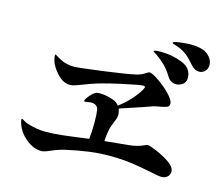

<svg xmlns="http://www.w3.org/2000/svg" viewBox="-110 -1010 1220 1072"><g transform="rotate(15 500.0 -474.5)"><path d="M996 -786Q996 -763 982 -749Q968 -735 949 -735Q923 -735 902 -759Q874 -792 852 -809.5Q830 -827 801 -838Q790 -842 782.5 -844Q775 -846 770 -848Q765 -850 765 -853Q765 -860 803 -865Q841 -870 863 -870Q935 -870 965.5 -844Q996 -818 996 -786ZM674 -780Q674 -787 716 -787Q782 -787 840 -763.5Q898 -740 898 -684Q898 -659 880 -646.5Q862 -634 843 -634Q810 -634 792 -664Q772 -697 750 -719.5Q728 -742 697 -764Q688 -770 681 -774Q674 -778 674 -780ZM945 -155Q945 -138 932 -125.5Q919 -113 897 -113Q882 -113 837 -123Q768 -137 713.5 -144.5Q659 -152 591 -152Q529 -152 470 -144Q411 -136 343 -121Q306 -113 260 -93Q247 -87 235 -83Q223 -79 212 -79Q168 -79 126 -112.5Q84 -146 67 -192Q60 -211 60 -221Q60 -225 63 -225Q66 -225 77 -218Q88 -211 100 -207Q154 -189 209 -189Q250 -189 300 -194.5Q350 -200 430 -211L454 -214Q459 -254 459 -307Q459 -355 455 -381Q449 -413 411 -413Q407 -413 394.5 -410.5Q382 -408 377 -408Q372 -408 372 -412Q372 -421 390 -442.5Q408 -464 424 -472Q432 -475 445 -475Q482 -475 525 -460Q547 -453 560 -434Q638 -494 675 -560Q680 -570 680 -572Q680 -579 667 -579Q648 -579 541.5 -555.5Q435 -532 378 -511L349 -500Q324 -490 304.5 -483.5Q285 -477 273 -477Q236 -477 206.5 -505Q177 -533 159 -569Q155 -578 151.5 -592Q148 -606 148 -615Q148 -620 150 -620Q153 -620 164.5 -612.5Q176 -605 188 -599Q224 -581 268 -581Q291 -581 427.5 -599Q564 -617 615 -629Q641 -635 660 -647.5Q679 -660 683 -660Q699 -660 738 -633.5Q777 -607 809 -574Q841 -541 841 -521Q841 -506 831 -501Q821 -496 796 -491Q793 -490 773.5 -487Q754 -484 732 -475Q700 -463 638 -443Q638 -443 569 -420Q576 -403 576 -387Q576 -368 568 -351Q551 -312 546 -286Q541 -260 539 -224L632 -233Q694 -238 719.5 -244.5Q745 -251 761 -259Q770 -265 781 -265Q791 -265 833 -247.5Q875 -230 910 -205.5Q945 -181 945 -155Z"/></g></svg>

Font: Shippori Mincho ExtraBold
Style: Regular
Weight: 800
Designer: FONTDASU
Foundry: FONTDASU / Google Inc. / but / Adobe
Version: Version 3.110; ttfautohint (v1.8.3)